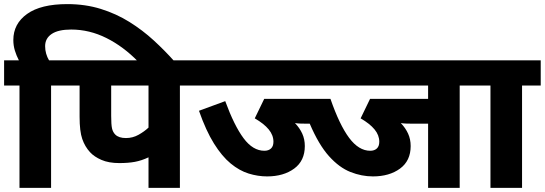

<svg xmlns="http://www.w3.org/2000/svg" viewBox="-20 -916 2656 936"><path d="M75 -499H0V-622H72Q60 -645 52.5 -669.5Q45 -694 45 -721Q45 -800 112 -848Q179 -896 308 -896Q396 -896 471.5 -872.5Q547 -849 611 -809Q675 -769 729.5 -719Q784 -669 832 -615H654Q582 -689 499 -730.5Q416 -772 327 -772Q264 -772 232 -750.5Q200 -729 200 -691Q200 -672 205 -654.5Q210 -637 219 -622H320V-499H229V0H75Z M857 -499V0H704V-149Q670 -133 637.5 -127Q605 -121 562 -121Q510 -121 474.5 -136.5Q439 -152 419 -174Q394 -201 381 -238.5Q368 -276 368 -347V-499H305V-622H947V-499ZM704 -499H522V-351Q522 -309 526 -290.5Q530 -272 542 -260Q559 -243 594 -243Q627 -243 655.5 -259Q684 -275 704 -294Z M933 -622H2311V-499H2221V0H2067V-313H1999Q1979 -313 1962.5 -313.5Q1946 -314 1934 -316Q1957 -292 1969.5 -264.5Q1982 -237 1982 -204Q1982 -132 1930 -94Q1878 -56 1798 -56Q1743 -56 1688.5 -77.5Q1634 -99 1584 -154.5Q1534 -210 1490 -313H1483Q1463 -313 1446.5 -313.5Q1430 -314 1418 -316Q1441 -292 1453.5 -264.5Q1466 -237 1466 -204Q1466 -132 1414 -94Q1362 -56 1282 -56Q1237 -56 1192 -70Q1147 -84 1104.5 -119Q1062 -154 1023 -216.5Q984 -279 950 -376L1078 -423Q1122 -303 1167.5 -242Q1213 -181 1269 -181Q1289 -181 1301 -192Q1313 -203 1313 -225Q1313 -257 1290 -285Q1267 -313 1222 -339L1268 -434H1591Q1635 -307 1682 -244Q1729 -181 1785 -181Q1805 -181 1817 -192Q1829 -203 1829 -225Q1829 -257 1806 -285Q1783 -313 1738 -339L1784 -434H2067V-499H933Z M2525 -499V0H2371V-499H2296V-622H2616V-499Z"/></svg>

Font: Noto Sans ExtraBold
Style: Italic
Weight: 800
Italic angle: -12°
Designer: Monotype Design Team
Foundry: Monotype Imaging Inc.
Version: Version 2.013; ttfautohint (v1.8.4.7-5d5b)